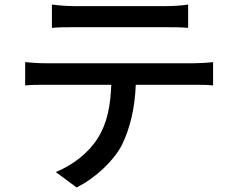

<svg xmlns="http://www.w3.org/2000/svg" viewBox="-20 -772 1040 847"><path d="M710 -652C741 -652 778 -652 810 -649V-752C778 -747 741 -745 710 -745H307C274 -745 240 -748 209 -752V-649C237 -652 274 -652 307 -652ZM182 -493C151 -493 119 -495 91 -498V-395C119 -398 151 -398 182 -398H471C467 -306 454 -230 411 -162C371 -98 302 -44 226 -13L318 55C404 12 482 -64 517 -131C554 -206 575 -295 579 -398H836C863 -398 897 -398 920 -395V-498C895 -495 857 -493 836 -493Z"/></svg>

Font: Spoqa Han Sans Neo Medium
Style: Regular
Weight: 500
Designer: [Spoqa Han Sans Neo] Dong-huui Kim  Younghwa Kang  Yujin Lee  [Noto Sans] Ryoko NISHIZUKA  (kana & ideographs); Paul D. 
Foundry: Spoqa (http://www.spoqa-han-sans.com)
Version: Version 1.000